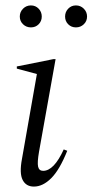

<svg xmlns="http://www.w3.org/2000/svg" viewBox="-20 -678 341 708"><path d="M105 10Q76 10 63.5 -14.5Q51 -39 61 -92L116 -405L42 -425V-433L177 -460H185L124 -119Q117 -79 120.5 -63.5Q124 -48 139 -48Q179 -48 215 -127L228 -122Q200 -52 169 -21Q138 10 105 10ZM94 -577Q77 -577 65 -588.5Q53 -600 53 -617Q53 -634 65 -646Q77 -658 94 -658Q111 -658 122.5 -646Q134 -634 134 -617Q134 -600 122.5 -588.5Q111 -577 94 -577ZM260 -577Q243 -577 231.5 -588.5Q220 -600 220 -617Q220 -634 231.5 -646Q243 -658 260 -658Q277 -658 289 -646Q301 -634 301 -617Q301 -600 289 -588.5Q277 -577 260 -577Z"/></svg>

Font: Spectral Light
Style: Italic
Weight: 300
Italic angle: -10°
Designer: Jean-Baptiste Levee
Foundry: Production Type
Version: Version 2.001